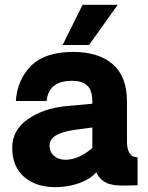

<svg xmlns="http://www.w3.org/2000/svg" viewBox="-20 -770 617 798"><path d="M469.2 -750 350.1 -583H240.2L323.2 -750ZM507.8 -182.1Q507.8 -116.2 551.8 -116.2V0Q546.9 0 533.4 0.5Q520 1 512.2 1Q511.2 1 498.5 1Q485.8 1 482.9 1Q480 1 469 0.5Q458 0 454.1 -1Q450.2 -2 440.2 -3.9Q430.2 -5.9 425.5 -8.5Q420.9 -11.2 412.8 -15.6Q404.8 -20 399.9 -25.4Q395 -30.8 389.4 -37.8Q383.8 -44.9 379.9 -54.2Q356.9 -26.4 310.5 -9.3Q264.2 7.8 210 7.8Q128.9 7.8 79.8 -35.2Q30.8 -78.1 30.8 -155.8Q30.8 -229 95.5 -274.4Q160.2 -319.8 255.9 -329.1L363.8 -338.9V-348.1Q363.8 -394 342.8 -414.1Q321.8 -434.1 279.8 -434.1Q181.6 -434.1 173.8 -350.1H45.9Q51.8 -439 109.4 -496.6Q167 -554.2 284.2 -554.2Q389.2 -554.2 448.5 -503.2Q507.8 -452.1 507.8 -347.2ZM363.8 -154.8V-240.2L289.1 -230Q186 -215.8 186 -165Q186 -138.2 204.6 -122.1Q223.1 -106 252 -106Q306.6 -106 363.8 -154.8Z"/></svg>

Font: Oakes Grotesk
Style: Bold
Weight: 700
Designer: Samuel Oakes
Foundry: Samuel Oakes
Version: Version 1.0 | wf-rip DC20170320